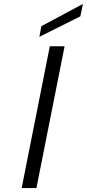

<svg xmlns="http://www.w3.org/2000/svg" viewBox="-20 -955 441 975"><path d="M233 -720H308L165 0H90ZM401 -935 388 -872 180 -768 190 -822Z"/></svg>

Font: Albert Sans
Style: Italic
Weight: 400
Italic angle: -11.25°
Designer: Andreas Rasmussen
Foundry: a.Foundry
Version: Version 1.025